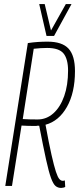

<svg xmlns="http://www.w3.org/2000/svg" viewBox="-20 -915 389 945"><path d="M6 0 117 -703Q144 -707 167 -708.5Q190 -710 214 -710Q286 -710 317.5 -675.5Q349 -641 349 -565Q349 -459 309.5 -389Q270 -319 204 -301Q221 -208 233.5 -153Q246 -98 255 -70.5Q264 -43 272 -34Q280 -25 289 -25Q291 -25 293.5 -25.5Q296 -26 299 -27L301 5Q298 7 292 8.5Q286 10 281 10Q265 10 253.5 0.5Q242 -9 231 -39Q220 -69 206.5 -130.5Q193 -192 173 -296Q167 -296 161 -296L160 -295Q136 -295 118.5 -295.5Q101 -296 86 -297L39 0ZM165 -327Q209 -327 243 -357.5Q277 -388 296 -442Q315 -496 315 -567Q315 -624 293 -651.5Q271 -679 212 -679Q195 -679 180.5 -678Q166 -677 146 -675L92 -329Q108 -328 125 -327.5Q142 -327 165 -327ZM332 -895 246 -738H209L173 -895H200L231 -765L304 -895Z"/></svg>

Font: Georama Condensed ExtraLight
Style: Italic
Weight: 200
Width: 3
Italic angle: -9°
Designer: Jean-Baptiste Levee
Foundry: Production Type
Version: Version 1.000